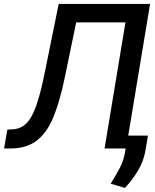

<svg xmlns="http://www.w3.org/2000/svg" viewBox="-41 -747 779 966"><path d="M-20.6 0 -3.9 -95.2 17 -95.9Q61.1 -96.9 90.6 -125.4Q120 -153.8 142 -217.2Q164.1 -280.5 185 -385.7L254.3 -727.3H714.1L593.4 0H485.1L590.2 -634.2H342.3L284.8 -356.5Q260.7 -239.7 228.7 -160.3Q196.7 -81 145.1 -40.5Q93.4 0 10.7 0ZM703.5 -64.6 690.3 12.4Q681.8 63.2 653.6 110.8Q625.4 158.4 587.4 198.5L516 177.2Q540.5 137.4 560.9 99.4Q581.3 61.4 588.4 16.3L601.9 -64.6Z"/></svg>

Font: Inter UI Medium
Style: Italic
Weight: 500
Italic angle: 9.39999°
Designer: Rasmus Andersson
Foundry: rsms
Version: 3.2;8d6f07862